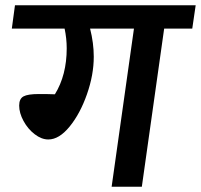

<svg xmlns="http://www.w3.org/2000/svg" viewBox="-20 -711 765 731"><path d="M712 -602H605L520 0H405L490 -602H323Q337 -547 337 -495Q337 -426 311 -352Q285 -278 245 -229Q205 -180 164 -180Q138 -180 112 -200Q86 -220 69.5 -250.5Q53 -281 53 -309Q53 -335 69.5 -344Q86 -353 128 -353Q163 -353 189 -352Q234 -425 234 -527Q234 -564 226 -602H25L37 -691H725Z"/></svg>

Font: FiraGO Medium
Style: Italic
Weight: 500
Italic angle: -8°
Designer: bBox Type GmbH
Foundry: bBox Type GmbH
Version: Version 1.001